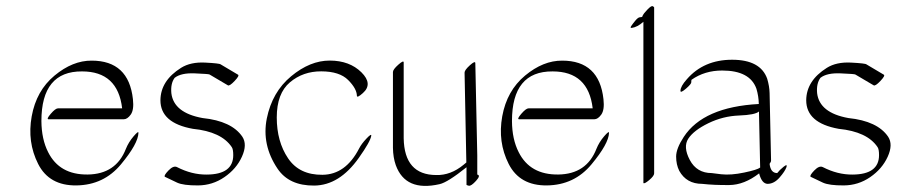

<svg xmlns="http://www.w3.org/2000/svg" viewBox="-20 -575 2928 627"><path d="M137.2 -78.1Q174.3 -3.9 266.6 -5.1Q358.9 -6.3 391.1 -88.9Q399.9 -110.8 416.3 -129.9Q432.6 -148.9 432.1 -141.1Q431.2 -106 375 -38.3Q318.8 29.3 229.7 30.5Q140.6 31.7 104.5 -39.8Q68.4 -111.3 83.5 -195.1Q98.6 -278.8 158 -328.1Q217.3 -377.4 279.3 -377Q400.4 -377 414.1 -251Q418 -216.3 407 -200.9Q396 -185.5 384.3 -185.5H138.7Q130.4 -185.5 145.8 -203.4Q161.1 -221.2 169.4 -221.2H378.9Q364.7 -341.8 248 -341.8Q115.2 -342.8 115.2 -179.7Q115.7 -120.1 137.2 -78.1Z M558.1 -29.3Q606.4 -4.4 655.3 -4.9Q741.7 -5.4 741.7 -68.4Q741.7 -87.9 736.8 -94.7Q703.1 -145 609.9 -154.3Q503.9 -173.3 503.9 -247.6Q504.4 -311.5 571.3 -353.5Q602.5 -373 649.9 -370.6Q697.3 -368.2 700.7 -364.7L757.3 -331.1Q762.7 -328.1 746.1 -310.5Q729.5 -293 724.1 -296.4L667 -330.1Q666.5 -330.1 664.1 -331.8Q661.6 -333.5 616.5 -335.4Q571.3 -337.4 550.3 -320.8Q536.6 -302.2 539.6 -270.5Q547.4 -206.5 641.6 -189.5Q736.8 -179.7 771.5 -128.4Q788.1 -103 770 -63.2Q752 -23.4 712.9 3.4Q673.8 30.3 626.5 30.5Q579.1 30.8 558.6 21.5Q538.1 12.2 518.6 2.4Q513.7 -1 530 -18.1Q546.4 -35.2 558.1 -29.3Z M1152.8 -90.3Q1160.6 -105.5 1177 -122.8Q1193.4 -140.1 1192.4 -131.8Q1189.9 -113.3 1151.9 -59.6Q1088.4 30.3 1006.1 31Q923.8 31.7 886.2 -24.4Q834 -102.1 851.3 -188.2Q868.7 -274.4 930.7 -325.9Q992.7 -377.4 1057.1 -377.2Q1121.6 -377 1160.2 -338.9Q1198.7 -300.8 1165 -271Q1146 -253.9 1145.5 -262.2Q1145 -285.6 1116.9 -313.7Q1088.9 -341.8 1029.3 -342Q969.7 -342.3 926.8 -306.2Q883.8 -270 883.8 -191.4Q883.8 -112.8 920.7 -58.1Q957.5 -3.4 1033.2 -4.2Q1108.9 -4.9 1152.8 -90.3Z M1538.6 -67.4V-4.9Q1550.8 -2.4 1534.7 15.4Q1518.6 33.2 1511 31.5Q1503.4 29.8 1503.4 28.3V-28.8Q1441.9 20.5 1415.5 26.4Q1304.2 51.8 1272.5 -35.6Q1263.7 -60.5 1263.2 -92.3V-339.8Q1263.2 -348.1 1280.8 -363.8Q1298.3 -379.4 1298.3 -371.1V-123.5Q1300.3 -3.9 1404.3 -3.4Q1451.7 -2 1494.1 -37.1Q1499 -41 1502.9 -44.4Q1500 -191.4 1497.1 -337.9Q1497.1 -346.2 1514.4 -361.8Q1531.7 -377.4 1532.2 -369.1Z M1673.8 -78.1Q1710.9 -3.9 1803.2 -5.1Q1895.5 -6.3 1927.7 -88.9Q1936.5 -110.8 1952.9 -129.9Q1969.2 -148.9 1968.8 -141.1Q1967.8 -106 1911.6 -38.3Q1855.5 29.3 1766.4 30.5Q1677.2 31.7 1641.1 -39.8Q1605 -111.3 1620.1 -195.1Q1635.3 -278.8 1694.6 -328.1Q1753.9 -377.4 1815.9 -377Q1937 -377 1950.7 -251Q1954.6 -216.3 1943.6 -200.9Q1932.6 -185.5 1920.9 -185.5H1675.3Q1667 -185.5 1682.4 -203.4Q1697.8 -221.2 1706.1 -221.2H1915.5Q1901.4 -341.8 1784.7 -341.8Q1651.9 -342.8 1651.9 -179.7Q1652.3 -120.1 1673.8 -78.1Z M2116.2 -8.8Q2116.2 -0.5 2099.9 13.2Q2083.5 26.9 2081.1 22.5V-503.9Q2061.5 -486.3 2043 -483.9Q2036.6 -482.9 2041.5 -490.2Q2046.4 -497.6 2054.9 -507.8Q2063.5 -518.1 2069.3 -518.6Q2075.2 -519 2077.1 -520Q2078.1 -522 2079.6 -525.9Q2081.1 -529.8 2094 -543.5Q2106.9 -557.1 2111.6 -554.7Q2116.2 -552.2 2116.2 -550.8Z M2487.3 25.4Q2467.8 25.4 2459 -8.8Q2410.6 28.8 2361.6 29.3Q2312.5 29.8 2272.9 25.4Q2221.7 25.4 2198.2 -17.1Q2188 -37.6 2188 -63.7Q2188 -89.8 2212.9 -127.9Q2276.9 -225.6 2458 -235.4Q2457.5 -260.7 2450.2 -285.2Q2429.2 -344.7 2338.4 -344.7Q2281.2 -344.7 2238.3 -314.5Q2237.3 -312 2237.5 -306.4Q2237.8 -300.8 2220 -285.4Q2202.1 -270 2202.1 -278.3Q2202.1 -293 2223.1 -316.4Q2278.3 -379.9 2370.8 -379.9Q2463.4 -379.9 2485.4 -317.9Q2492.7 -293 2493.2 -271.5L2498 -50.8Q2498 -46.4 2493.2 -40Q2496.6 -9.8 2518.1 -9.8Q2525.4 -19.5 2538.8 -30.3Q2552.2 -41 2548.3 -29.3Q2543.5 -15.6 2525.9 4.6Q2508.3 24.9 2487.3 25.4ZM2458.5 -210.9Q2445.8 -199.7 2393.3 -197.8Q2340.8 -195.8 2293.2 -172.6Q2245.6 -149.4 2227.8 -122.3Q2210 -95.2 2232.7 -52.5Q2255.4 -9.8 2304.2 -9.8Q2304.2 -9.8 2335.4 -5.9Q2367.2 -2.4 2410.2 -11.5Q2453.1 -20.5 2462.4 -27.8Z M2667 -29.3Q2715.3 -4.4 2764.2 -4.9Q2850.6 -5.4 2850.6 -68.4Q2850.6 -87.9 2845.7 -94.7Q2812 -145 2718.8 -154.3Q2612.8 -173.3 2612.8 -247.6Q2613.3 -311.5 2680.2 -353.5Q2711.4 -373 2758.8 -370.6Q2806.2 -368.2 2809.6 -364.7L2866.2 -331.1Q2871.6 -328.1 2855 -310.5Q2838.4 -293 2833 -296.4L2775.9 -330.1Q2775.4 -330.1 2772.9 -331.8Q2770.5 -333.5 2725.3 -335.4Q2680.2 -337.4 2659.2 -320.8Q2645.5 -302.2 2648.4 -270.5Q2656.2 -206.5 2750.5 -189.5Q2845.7 -179.7 2880.4 -128.4Q2897 -103 2878.9 -63.2Q2860.8 -23.4 2821.8 3.4Q2782.7 30.3 2735.4 30.5Q2688 30.8 2667.5 21.5Q2647 12.2 2627.4 2.4Q2622.6 -1 2638.9 -18.1Q2655.3 -35.2 2667 -29.3Z"/></svg>

Font: ML-NILA03_NewLipi
Style: Regular
Weight: 400
Designer: CLT@C-DIT
Version: Version ML-NILA03_NewLipi 2.